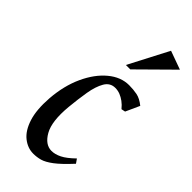

<svg xmlns="http://www.w3.org/2000/svg" viewBox="-224 -725 781 781"><g transform="rotate(45 166.0 -335.0)"><path d="M152 11.5Q119.6 11.5 91.7 -10.6Q63.8 -32.7 49.1 -78.5Q34.4 -124.3 39.4 -194.4Q45.4 -272.2 73.2 -332.4Q101 -392.6 142.5 -427Q184 -461.5 230.9 -461.5Q255.5 -461.5 277 -457.3Q298.6 -453.1 322.4 -433.9L295.1 -373.8L278 -370.3Q266.3 -384.8 253.5 -394.1Q240.6 -403.5 227.1 -408.8Q213.5 -414 199.1 -414Q169.7 -414 154.3 -387.4Q138.8 -360.7 131.5 -317.5Q124.3 -274.4 119.5 -224.5Q111.2 -135.2 135.6 -92Q160 -48.9 196.5 -48.9Q216.5 -48.9 239 -60.1Q261.5 -71.2 291.5 -100.5L304 -82.5Q264 -39.1 237.6 -19.2Q211.2 0.6 191.7 6.1Q172.1 11.5 152 11.5ZM163.4 -510.1 252.4 -681 332.4 -652.1 188.8 -510.1Z"/></g></svg>

Font: Ancizar Serif Light
Style: Italic
Weight: 300
Italic angle: -4°
Designer: Cesar Puertas, Viviana Monsalve, Julian Moncada, Julian Prieto, Jose Castro, Felipe Aragon, Mariel Hernandez, Sara Alarc
Version: Version 8.100